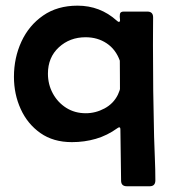

<svg xmlns="http://www.w3.org/2000/svg" viewBox="-20 -483 600 665"><path d="M229 9.3Q164.6 9.3 119.9 -22.2Q75.2 -53.7 51.8 -105.2Q28.3 -156.7 28.3 -216.8Q28.3 -282.7 54.2 -338.9Q80.1 -395 129.4 -429.2Q178.7 -463.4 248.5 -463.4Q326.7 -463.4 384.3 -411.6Q385.7 -410.6 387.7 -408.9Q389.6 -407.2 391.6 -407.2Q397 -407.2 395.5 -416.3Q394 -425.3 395.3 -434.1Q396.5 -442.9 408.7 -442.9H490.2Q510.3 -442.9 510.3 -422.9Q510.3 -398.9 510 -375Q509.8 -351.1 509.8 -327.1Q509.8 -247.6 510.7 -168.2Q511.7 -88.9 513.7 -9.3Q514.6 27.8 516.4 65.9Q518.1 104 518.1 141.6Q518.1 162.1 498.5 162.1H419.4Q399.4 162.1 399.4 142.6L397 -34.2Q397 -36.1 396.5 -39.1Q396 -42 393.1 -42Q390.6 -42 386.7 -39.1Q351.6 -13.7 312 -2.2Q272.5 9.3 229 9.3ZM277.3 -90.8Q311 -90.8 342 -107.4Q373 -124 388.2 -154.8Q389.2 -157.2 392.3 -164.8Q395.5 -172.4 395.5 -174.8Q395.5 -199.2 395.3 -223.9Q395 -248.5 395 -272.9Q380.9 -312 349.4 -333Q317.9 -354 276.4 -354Q221.7 -354 183.8 -319.1Q146 -284.2 146 -228Q146 -190.9 162.8 -159.7Q179.7 -128.4 209.2 -109.6Q238.8 -90.8 277.3 -90.8Z"/></svg>

Font: Belanosima
Style: Regular
Weight: 400
Designer: The DocRepair Project, Santiago Orozco
Foundry: Google
Version: Version 2.000